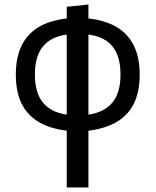

<svg xmlns="http://www.w3.org/2000/svg" viewBox="-20 -580 690 850"><path d="M371.5 -560V-498.5Q388 -496.5 404.5 -493.5Q421 -490.5 437 -485.5Q517 -462.5 557.8 -403.2Q598.5 -344 598.5 -250Q598.5 -154.5 558 -96.5Q517.5 -38.5 437.5 -15Q406.5 -5.5 371.5 -1V250H275.5V-1Q242 -5.5 210.5 -14.5Q130.5 -38.5 90.2 -96.5Q50 -154.5 50 -250Q50 -344 90.2 -403.2Q130.5 -462.5 210.5 -485.5Q226.5 -490 242.5 -493.2Q258.5 -496.5 275.5 -498.5V-550ZM371.5 -72.5Q441.5 -82.5 477.5 -125.8Q513.5 -169 513.5 -250Q513.5 -331 478 -374.5Q442.5 -418 371.5 -427ZM275.5 -427Q205.5 -417.5 170 -374.2Q134.5 -331 134.5 -250Q134.5 -169.5 170 -126Q205.5 -82.5 275.5 -72.5Z"/></svg>

Font: B612 Mono
Style: Regular
Weight: 400
Version: Version 1.005